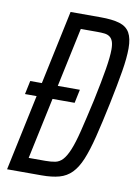

<svg xmlns="http://www.w3.org/2000/svg" viewBox="-80 -742 575 796"><g transform="rotate(10 207.5 -344.0)"><path d="M25 -320 37 -377H246L234 -320ZM6 0 152 -688H278Q328 -688 358 -679Q388 -670 401.5 -646.5Q415 -623 415 -581Q415 -541 405.5 -483.5Q396 -426 379 -344Q361 -258 346 -198Q331 -138 315 -99.5Q299 -61 277.5 -39Q256 -17 225.5 -8.5Q195 0 151 0ZM86 -62H156Q180 -62 197.5 -65.5Q215 -69 228.5 -83.5Q242 -98 254.5 -128Q267 -158 280 -210.5Q293 -263 311 -344Q329 -429 337.5 -481.5Q346 -534 346 -564Q346 -585 341.5 -597.5Q337 -610 328 -616.5Q319 -623 306 -624.5Q293 -626 275 -626H206Z"/></g></svg>

Font: Saira ExtraCondensed
Style: Italic
Weight: 400
Width: 2
Italic angle: -12°
Designer: Hector Gatti with collaboration of the Omnibus-Type team
Foundry: Omnibus-Type
Version: Version 1.101